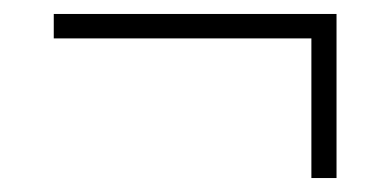

<svg xmlns="http://www.w3.org/2000/svg" viewBox="-20 -430 558 275"><path d="M57 -375V-410H462V-175H426V-375Z"/></svg>

Font: Georama Extended ExtraLight
Style: Regular
Weight: 200
Width: 7
Designer: Jean-Baptiste Levee
Foundry: Production Type
Version: Version 1.000